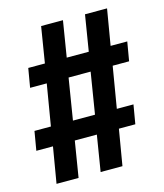

<svg xmlns="http://www.w3.org/2000/svg" viewBox="-111 -797 731 858"><g transform="rotate(-15 254.5 -367.5)"><path d="M44 -18 72 -184H-5L10 -272H86L118 -463H41L56 -551H133L160 -717H261L234 -551H336L363 -717H465L437 -551H514L499 -463H423L391 -272H468L453 -184H377L349 -18H248L275 -184H173L146 -18ZM290 -272 321 -463H219L188 -272Z"/></g></svg>

Font: Iosevka Slab Semibold Oblique
Style: Regular
Weight: 600
Italic angle: -9°
Monospace: yes
Designer: Belleve Invis
Foundry: Belleve Invis
Version: Version 11.1.1; ttfautohint (v1.8.3)